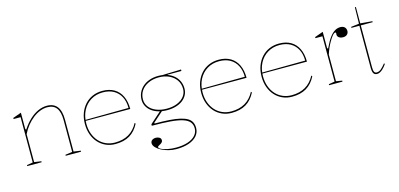

<svg xmlns="http://www.w3.org/2000/svg" viewBox="-75 -1153 3859 1858"><g transform="rotate(-15 1854.5 -224.5)"><path d="M609 -10V0H455V-10L525 -20V-338Q525 -420 495 -460Q465 -500 403 -500Q367 -500 330 -485.5Q293 -471 258.5 -444Q224 -417 194.5 -380.5Q165 -344 144 -300V-20L214 -10V0H70V-10L130 -20V-474H60V-485L144 -515V-350L152 -344Q188 -399 229 -437Q270 -475 314.5 -495Q359 -515 403 -515Q437 -515 462.5 -504Q488 -493 505 -471Q522 -449 530.5 -416Q539 -383 539 -338V-20Z M959 -515Q1028 -515 1076.5 -486.5Q1125 -458 1150.5 -404.5Q1176 -351 1176 -276H728V-286L1162 -290Q1162 -355 1137.5 -402Q1113 -449 1068 -474.5Q1023 -500 959 -500Q892 -500 839.5 -468Q787 -436 757.5 -379Q728 -322 728 -248Q728 -193 744.5 -147.5Q761 -102 790.5 -69Q820 -36 861 -18Q902 0 951 0Q991 0 1025.5 -8.5Q1060 -17 1088.5 -33.5Q1117 -50 1140.5 -75.5Q1164 -101 1182 -135L1189 -125Q1171 -90 1147.5 -63.5Q1124 -37 1094.5 -19.5Q1065 -2 1029 6.5Q993 15 951 15Q899 15 855.5 -4.5Q812 -24 780.5 -59Q749 -94 731.5 -142Q714 -190 714 -248Q714 -307 732 -355.5Q750 -404 782.5 -440Q815 -476 860 -495.5Q905 -515 959 -515Z M1508 215Q1469 215 1430 205Q1391 195 1359.5 178.5Q1328 162 1308.5 141Q1289 120 1289 98Q1289 84 1296.5 75Q1304 66 1316 61.5Q1328 57 1341 57Q1361 57 1377 66.5Q1393 76 1393 95Q1393 106 1387.5 113Q1382 120 1374.5 125Q1367 130 1359 134Q1351 138 1345.5 142Q1340 146 1340 151Q1340 162 1363.5 173.5Q1387 185 1425.5 192.5Q1464 200 1508 200Q1576 200 1626 183.5Q1676 167 1703 136.5Q1730 106 1730 65Q1730 28 1709.5 3Q1689 -22 1643.5 -37Q1598 -52 1522 -58.5Q1446 -65 1335 -65V-80L1456 -188L1468 -178L1366 -87V-79Q1451 -79 1514.5 -74.5Q1578 -70 1622 -59.5Q1666 -49 1693 -32.5Q1720 -16 1732 8.5Q1744 33 1744 65Q1744 111 1715 144.5Q1686 178 1633.5 196.5Q1581 215 1508 215ZM1520 -172Q1472 -172 1432.5 -183.5Q1393 -195 1364.5 -216.5Q1336 -238 1320 -267.5Q1304 -297 1304 -332Q1304 -372 1320 -405.5Q1336 -439 1364.5 -463.5Q1393 -488 1432.5 -501.5Q1472 -515 1520 -515Q1568 -515 1607 -501.5Q1646 -488 1674.5 -463.5Q1703 -439 1718.5 -405.5Q1734 -372 1734 -332Q1734 -297 1718.5 -267.5Q1703 -238 1674.5 -216.5Q1646 -195 1606.5 -183.5Q1567 -172 1520 -172ZM1520 -187Q1579 -187 1624 -205.5Q1669 -224 1694.5 -257Q1720 -290 1720 -332Q1720 -382 1694.5 -419.5Q1669 -457 1624 -478.5Q1579 -500 1520 -500Q1461 -500 1415 -478.5Q1369 -457 1343.5 -419.5Q1318 -382 1318 -332Q1318 -290 1343.5 -257Q1369 -224 1415 -205.5Q1461 -187 1520 -187ZM1611 -490 1562 -512Q1581 -513 1599.5 -513.5Q1618 -514 1637 -514.5Q1656 -515 1674.5 -515.5Q1693 -516 1711.5 -516.5Q1730 -517 1749 -518V-503H1611Z M2124 -515Q2193 -515 2241.5 -486.5Q2290 -458 2315.5 -404.5Q2341 -351 2341 -276H1893V-286L2327 -290Q2327 -355 2302.5 -402Q2278 -449 2233 -474.5Q2188 -500 2124 -500Q2057 -500 2004.5 -468Q1952 -436 1922.5 -379Q1893 -322 1893 -248Q1893 -193 1909.5 -147.5Q1926 -102 1955.5 -69Q1985 -36 2026 -18Q2067 0 2116 0Q2156 0 2190.5 -8.5Q2225 -17 2253.5 -33.5Q2282 -50 2305.5 -75.5Q2329 -101 2347 -135L2354 -125Q2336 -90 2312.5 -63.5Q2289 -37 2259.5 -19.5Q2230 -2 2194 6.5Q2158 15 2116 15Q2064 15 2020.5 -4.5Q1977 -24 1945.5 -59Q1914 -94 1896.5 -142Q1879 -190 1879 -248Q1879 -307 1897 -355.5Q1915 -404 1947.5 -440Q1980 -476 2025 -495.5Q2070 -515 2124 -515Z M2729 -515Q2798 -515 2846.5 -486.5Q2895 -458 2920.5 -404.5Q2946 -351 2946 -276H2498V-286L2932 -290Q2932 -355 2907.5 -402Q2883 -449 2838 -474.5Q2793 -500 2729 -500Q2662 -500 2609.5 -468Q2557 -436 2527.5 -379Q2498 -322 2498 -248Q2498 -193 2514.5 -147.5Q2531 -102 2560.5 -69Q2590 -36 2631 -18Q2672 0 2721 0Q2761 0 2795.5 -8.5Q2830 -17 2858.5 -33.5Q2887 -50 2910.5 -75.5Q2934 -101 2952 -135L2959 -125Q2941 -90 2917.5 -63.5Q2894 -37 2864.5 -19.5Q2835 -2 2799 6.5Q2763 15 2721 15Q2669 15 2625.5 -4.5Q2582 -24 2550.5 -59Q2519 -94 2501.5 -142Q2484 -190 2484 -248Q2484 -307 2502 -355.5Q2520 -404 2552.5 -440Q2585 -476 2630 -495.5Q2675 -515 2729 -515Z M3094 0V-10L3154 -20V-474H3084V-485L3168 -515V-352L3176 -344Q3193 -380 3208.5 -407.5Q3224 -435 3239 -454Q3265 -487 3290.5 -501Q3316 -515 3344 -515Q3362 -515 3374.5 -508.5Q3387 -502 3394 -490Q3401 -478 3401 -461Q3401 -449 3395 -438Q3389 -427 3377 -420Q3365 -413 3346 -413Q3330 -413 3317 -418Q3304 -423 3296.5 -432.5Q3289 -442 3289 -453Q3289 -457 3289.5 -459.5Q3290 -462 3290 -465Q3290 -468 3290 -470Q3290 -477 3284 -477Q3271 -477 3254.5 -457.5Q3238 -438 3221 -408Q3206 -383 3192 -351.5Q3178 -320 3168 -287V-20L3228 -10V0Z M3572 15Q3547 15 3536.5 -3Q3526 -21 3526 -61V-480H3446V-490L3527 -500L3530 -664H3540V-500L3659 -490V-480H3540V-61Q3540 -28 3547.5 -14Q3555 0 3572 0Q3596 0 3617.5 -19Q3639 -38 3661 -66L3669 -60Q3661 -48 3650.5 -35Q3640 -22 3627 -10.5Q3614 1 3600 8Q3586 15 3572 15Z"/></g></svg>

Font: Kalnia Thin
Style: Regular
Weight: 100
Version: Version 1.105